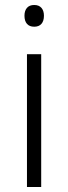

<svg xmlns="http://www.w3.org/2000/svg" viewBox="-20 -749 273 769"><path d="M145 -532V0H88V-532ZM117 -729Q136 -729 146 -717.5Q156 -706 156 -686Q156 -665 146 -653.5Q136 -642 117 -642Q98 -642 88 -653.5Q78 -665 78 -686Q78 -706 88 -717.5Q98 -729 117 -729Z"/></svg>

Font: Noto Sans Khmer Light
Style: Regular
Weight: 300
Version: Version 2.003